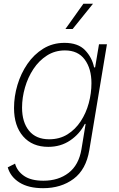

<svg xmlns="http://www.w3.org/2000/svg" viewBox="-20 -780 630 1016"><path d="M208 215.8Q130.9 215.8 83 185.8Q35.2 155.8 21 105.5L59.6 85.9Q70.8 126 107.7 151.1Q144.5 176.3 209.5 176.3Q289.1 176.3 343 134.8Q397 93.3 411.1 9.3L433.1 -124.5L428.7 -124Q401.4 -70.8 351.3 -36.9Q301.3 -2.9 235.4 -2.9Q150.9 -2.9 102.5 -58.3Q54.2 -113.8 54.2 -208.5Q54.2 -269.5 72.3 -330.3Q90.3 -391.1 125 -441.7Q159.7 -492.2 209.2 -522.7Q258.8 -553.2 321.3 -553.2Q393.1 -553.2 430.2 -514.4Q467.3 -475.6 478 -422.9L483.4 -423.8L503.9 -545.9H545.9L452.6 14.6Q435.5 117.2 369.4 166.5Q303.2 215.8 208 215.8ZM240.2 -43Q295.4 -43 337.2 -69.1Q378.9 -95.2 407.2 -138.4Q435.5 -181.6 449.7 -234.1Q463.9 -286.6 463.9 -339.8Q463.9 -417 428.2 -465.1Q392.6 -513.2 323.7 -513.2Q270.5 -513.2 228.3 -486.1Q186 -459 156.7 -414.6Q127.4 -370.1 112.1 -316.7Q96.7 -263.2 96.7 -210.4Q96.7 -133.8 133.5 -88.4Q170.4 -43 240.2 -43ZM326.2 -626.5 421.4 -760.3H472.2L364.3 -626.5Z"/></svg>

Font: Inter Extra Light
Style: Italic
Weight: 200
Italic angle: -9.39999°
Designer: Rasmus Andersson
Foundry: rsms
Version: Version 4.000;git-3c8e0fc